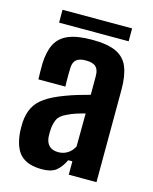

<svg xmlns="http://www.w3.org/2000/svg" viewBox="-109 -777 683 857"><g transform="rotate(15 233.0 -348.0)"><path d="M167.5 7.5Q102 7.5 69.2 -24Q36.5 -55.5 30.5 -129Q30 -139 30 -152Q30 -165 30.5 -174Q33.5 -213.5 48.2 -242.2Q63 -271 94.8 -293Q126.5 -315 180 -335Q207.5 -345.5 234 -353.5Q260.5 -361.5 292.5 -370V-457.5Q292.5 -486.5 278.2 -499.5Q264 -512.5 231.5 -512.5Q204 -512.5 189.5 -501.5Q175 -490.5 173.5 -464Q173 -455.5 172.8 -436.5Q172.5 -417.5 172.8 -399.2Q173 -381 173.5 -376H49Q48.5 -386.5 48 -407.8Q47.5 -429 48 -449Q50 -504.5 68.2 -540Q86.5 -575.5 126.8 -592.2Q167 -609 236 -609Q306 -609 346 -590.8Q386 -572.5 402.5 -532.5Q419 -492.5 419 -429L418 0H290V-62H271Q254 -27 232 -9.8Q210 7.5 167.5 7.5ZM218 -85Q242 -85 261.2 -97.2Q280.5 -109.5 291 -131L292 -283.5Q272 -278.5 251.5 -272Q231 -265.5 211 -255.5Q179.5 -241.5 170.2 -220.2Q161 -199 159.5 -174Q159 -161.5 159 -155Q159 -148.5 159.5 -138.5Q162 -112.5 176.8 -98.8Q191.5 -85 218 -85ZM72.5 -704H394V-644.5H72.5Z"/></g></svg>

Font: Big Shoulders
Style: Bold
Weight: 700
Designer: Patric King
Foundry: XO Type Co
Version: Version 2.002